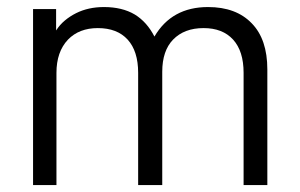

<svg xmlns="http://www.w3.org/2000/svg" viewBox="-20 -533 864 553"><path d="M75.2 -506.8H141.6V-445.3Q152.3 -461.9 167 -474.1Q181.6 -486.3 199.2 -495.1Q234.4 -512.7 279.3 -512.7Q332 -512.7 368.2 -491.2Q403.3 -469.7 424.8 -427.7Q474.6 -512.7 579.1 -512.7Q660.2 -512.7 705.1 -465.8Q750 -419.9 750 -333V0H681.6V-323.2Q681.6 -385.7 651.4 -418.9Q621.1 -452.1 566.4 -452.1Q510.7 -452.1 478.5 -418.9Q447.3 -386.7 447.3 -326.2V0H377.9V-323.2Q377.9 -385.7 347.7 -418.9Q317.4 -452.1 261.7 -452.1Q208 -452.1 175.8 -418.9Q142.6 -383.8 142.6 -323.2V0H75.2Z"/></svg>

Font: DINish
Style: Regular
Weight: 400
Designer: Bert Driehuis
Foundry: Playbeing
Version: Version 3.008; git-95204e4c-release